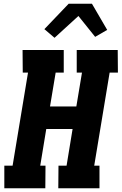

<svg xmlns="http://www.w3.org/2000/svg" viewBox="-20 -1001 647 1021"><path d="M3 0V-120H47L129 -615H101L100 -735H319V-615H276L246 -435H386L416 -615H388V-735H606L607 -615H563L481 -120H509V0H290L291 -120H334L366 -315H226L194 -120H222L221 0ZM270 -800 216 -846 345 -981H469L550 -842L486 -805L397 -916Z"/></svg>

Font: Iosevka Etoile Heavy
Style: Italic
Weight: 900
Italic angle: -9°
Designer: Belleve Invis
Foundry: Belleve Invis
Version: Version 22.1.2; ttfautohint (v1.8.4)